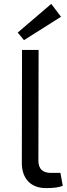

<svg xmlns="http://www.w3.org/2000/svg" viewBox="-20 -956 342 985"><path d="M103 -750 71 -789 243 -936 293 -870ZM177 -132Q177 -69 241 -69H290L302 -3Q276 9 216 9Q159 9 126 -24Q93 -58 92 -117L93 -700H178Z"/></svg>

Font: Taylor Sans
Style: Regular
Weight: 400
Italic angle: -8°
Designer: Natanael Gama
Version: Version 1.001 September 8, 2015